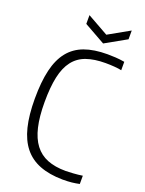

<svg xmlns="http://www.w3.org/2000/svg" viewBox="-170 -1003 827 1093"><g transform="rotate(20 243.0 -456.0)"><path d="M351 10Q271 9 213 -13.5Q155 -36 118 -82Q81 -128 63.5 -199Q46 -270 46 -369Q46 -471 63 -543Q80 -615 116.5 -660.5Q153 -706 210.5 -727Q268 -748 349 -748Q372 -748 398 -746.5Q424 -745 453 -740V-689Q436 -693 409.5 -695Q383 -697 356 -697Q288 -697 240 -680Q192 -663 162 -624Q132 -585 118.5 -522.5Q105 -460 105 -369Q105 -282 119.5 -220Q134 -158 164 -118.5Q194 -79 240.5 -60.5Q287 -42 352 -42Q367 -42 397 -44Q427 -46 453 -50V0Q430 5 407 7.5Q384 10 351 10ZM176 -922 304 -850 432 -922V-869L304 -797L176 -869Z"/></g></svg>

Font: Encode Sans Compressed
Style: Light
Weight: 300
Designer: Pablo Impallari, Andres Torresi
Foundry: Pablo Impallari, Andres Torresi
Version: Version 1.000; ttfautohint (v1.00) -l 8 -r 50 -G 200 -x 14 -